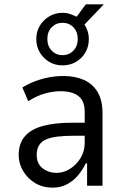

<svg xmlns="http://www.w3.org/2000/svg" viewBox="-20 -855 572 884"><path d="M222 9Q177 9 142 -12Q107 -33 86.5 -67.5Q66 -102 66 -141Q66 -195 95 -228Q124 -261 179 -275.5Q234 -290 311 -290H383V-230H322Q277 -230 244.5 -226Q212 -222 191 -212.5Q170 -203 159.5 -185.5Q149 -168 149 -142Q149 -101 176.5 -80Q204 -59 241 -59Q272 -59 302 -77.5Q332 -96 351 -127.5Q370 -159 370 -198V-340Q370 -390 341.5 -412.5Q313 -435 258 -435Q224 -435 186.5 -424.5Q149 -414 110 -389L83 -452Q112 -470 143 -481.5Q174 -493 206.5 -499Q239 -505 272 -505Q326 -505 366.5 -487Q407 -469 429.5 -431Q452 -393 452 -334V0H381V-103H375Q361 -74 339.5 -48Q318 -22 288.5 -6.5Q259 9 222 9ZM268 -554Q233 -554 206 -570.5Q179 -587 163 -614Q147 -641 147 -675Q147 -709 163 -736Q179 -763 206.5 -779.5Q234 -796 268 -796Q287 -796 302.5 -790.5Q318 -785 333 -778L375 -835H458L369 -742Q378 -728 383.5 -711Q389 -694 389 -675Q389 -641 373.5 -614Q358 -587 330.5 -570.5Q303 -554 268 -554ZM268 -601Q298 -601 318 -622Q338 -643 338 -675Q338 -709 318 -729.5Q298 -750 268 -750Q238 -750 218 -729.5Q198 -709 198 -675Q198 -643 218 -622Q238 -601 268 -601Z"/></svg>

Font: Nunito Sans 7pt Condensed
Style: Regular
Weight: 400
Width: 3
Designer: Vernon Adams
Foundry: Vernon Adams
Version: Version 3.101;gftools[0.9.27]